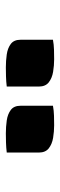

<svg xmlns="http://www.w3.org/2000/svg" viewBox="200 -1010 201 640"><g transform="rotate(-90 300.0 -689.5)"><path d="M112 -767Q128 -769 145.5 -769.5Q163 -770 176 -770Q198 -770 219 -767Q240 -764 254 -753.5Q268 -743 268 -721V-613Q252 -610 234.5 -609.5Q217 -609 203 -609Q182 -609 161 -612.5Q140 -616 126 -627Q112 -638 112 -660ZM332 -767Q348 -769 365.5 -769.5Q383 -770 396 -770Q418 -770 439 -767Q460 -764 474 -753.5Q488 -743 488 -721V-613Q472 -610 454.5 -609.5Q437 -609 423 -609Q402 -609 381 -612.5Q360 -616 346 -627Q332 -638 332 -660Z"/></g></svg>

Font: Recursive Monospace Casual ExtraBold
Style: Regular
Weight: 800
Version: Version 1.047